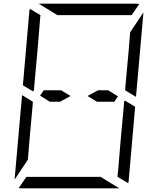

<svg xmlns="http://www.w3.org/2000/svg" viewBox="-20 -1020 856 1040"><path d="M104 -558 139 -959Q139 -966 142 -972L199 -938L198 -928L195 -892L193 -866L182 -735L165 -548L164 -531L159 -525ZM657 -475 712 -442 677 -41Q677 -34 674 -28L617 -62V-70L618 -82L621 -108L623 -134L634 -265L651 -450L652 -469ZM140 -265 131 -155 59 -47 99 -500V-505L158 -469L157 -452ZM250 -469 197 -502 217 -531H311L362 -500L305 -469ZM291 -938 190 -1000H452H720Q730 -1000 734 -998L693 -938H663H477H415ZM525 -62 626 0H364H96Q86 0 82 -2L123 -62H153H339H401ZM757 -953 717 -500V-495L658 -531L659 -550L676 -735L685 -845ZM511 -531H566L619 -498L599 -469H505L454 -500Z"/></svg>

Font: DSEG14 Modern Mini
Style: Light Italic
Weight: 300
Italic angle: -5°
Designer: Keshikan(Twitter:@keshinomi_88pro)
Version: Version 0.46